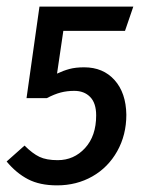

<svg xmlns="http://www.w3.org/2000/svg" viewBox="-24 -547 447 579"><path d="M353 -454H167L148 -325Q167 -334 185.5 -339Q204 -344 230 -344Q287 -344 321.5 -305.5Q356 -267 357 -201Q357 -140 329.5 -91Q302 -42 254.5 -15Q207 12 148 12Q96 12 60.5 -6.5Q25 -25 -4 -60L50 -108Q74 -84 95 -74Q116 -64 150 -64Q199 -64 232.5 -100.5Q266 -137 266 -199Q266 -236 248 -254.5Q230 -273 200 -273Q178 -273 159 -268Q140 -263 117 -251H56L95 -527H378Z"/></svg>

Font: Fira Sans Condensed
Style: Italic
Weight: 400
Width: 3
Italic angle: -8°
Designer: bBox Type GmbH & Carrois Corporate GbR & Edenspiekermann AG
Foundry: bBox Type GmbH & Carrois Corporate GbR & Edenspiekermann AG
Version: Version 4.301